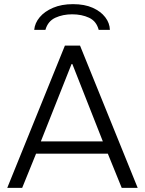

<svg xmlns="http://www.w3.org/2000/svg" viewBox="-20 -906 698 926"><path d="M15 0 293 -686H366L644 0H567L500 -165H154L87 0ZM177 -224H476L329 -597H325ZM145 -762Q148 -795 171.5 -823Q195 -851 236 -868.5Q277 -886 332 -886Q388 -886 427 -868.5Q466 -851 487.5 -823Q509 -795 510 -762H456Q445 -804 409.5 -820.5Q374 -837 328 -837Q283 -837 247 -820.5Q211 -804 199 -762Z"/></svg>

Font: Chivo Medium ExtraLight
Style: Regular
Weight: 250
Version: Version 2.002